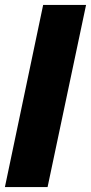

<svg xmlns="http://www.w3.org/2000/svg" viewBox="-23 -763 371 783"><path d="M-3 0 153 -743H328L171 0Z"/></svg>

Font: Saira Semi Condensed ExtraBold
Style: Italic
Weight: 800
Width: 4
Italic angle: -12°
Designer: Hector Gatti with collaboration of the Omnibus-Type team
Foundry: Omnibus-Type
Version: Version 1.001; ttfautohint (v1.8)